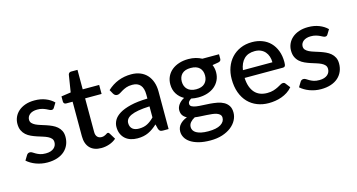

<svg xmlns="http://www.w3.org/2000/svg" viewBox="-87 -1041 2963 1594"><g transform="rotate(-15 1394.0 -244.0)"><path d="M370 -417.5 394 -456.5C375 -475.5 351.5 -490.5 323.5 -501.5C295.5 -512.5 264.3 -518 230 -518C199.7 -518 172.9 -513.9 149.8 -505.8C126.6 -497.6 107.1 -486.5 91.2 -472.5C75.4 -458.5 63.4 -442.3 55.2 -424C47.1 -405.7 43 -386.3 43 -366C43 -343.7 46.7 -324.7 54 -309.2C61.3 -293.7 71.1 -280.6 83.2 -269.7C95.4 -258.9 109.2 -250 124.8 -243C140.2 -236 156 -229.8 172 -224.5C188 -219.2 203.8 -214.2 219.2 -209.5C234.8 -204.8 248.6 -199.5 260.8 -193.5C272.9 -187.5 282.7 -180.3 290 -172C297.3 -163.7 301 -153 301 -140C301 -130.3 299.2 -121.2 295.5 -112.7C291.8 -104.2 286.2 -96.7 278.5 -90C270.8 -83.3 261.2 -78.1 249.5 -74.2C237.8 -70.4 224 -68.5 208 -68.5C188.7 -68.5 172.5 -70.7 159.5 -75.2C146.5 -79.7 135.4 -84.7 126.3 -90C117.1 -95.3 109.1 -100.2 102.3 -104.7C95.4 -109.2 88.5 -111.5 81.5 -111.5C74.8 -111.5 69.3 -110.1 64.8 -107.2C60.3 -104.4 56.5 -100.5 53.5 -95.5L28.5 -54.5C38.5 -45.5 49.9 -37.2 62.8 -29.5C75.6 -21.8 89.4 -15.2 104.3 -9.7C119.1 -4.2 134.8 0.1 151.3 3.3C167.8 6.4 184.8 8 202.5 8C234.5 8 262.9 3.8 287.8 -4.5C312.6 -12.8 333.3 -24.5 350 -39.5C366.7 -54.5 379.3 -72.2 388 -92.5C396.7 -112.8 401 -135 401 -159C401 -179.7 397.3 -197.2 390 -211.7C382.7 -226.2 373 -238.6 361 -248.7C349 -258.9 335.3 -267.5 320 -274.5C304.7 -281.5 289 -287.7 273 -293C257 -298.3 241.3 -303.3 226 -308C210.7 -312.7 197 -317.9 185 -323.7C173 -329.6 163.3 -336.5 156 -344.5C148.7 -352.5 145 -362.5 145 -374.5C145 -383.5 147 -391.9 151 -399.7C155 -407.6 160.8 -414.4 168.3 -420.2C175.8 -426.1 184.9 -430.6 195.8 -433.8C206.6 -436.9 218.7 -438.5 232 -438.5C248.3 -438.5 262.6 -436.8 274.8 -433.2C286.9 -429.8 297.5 -425.8 306.5 -421.5C315.5 -417.2 323.3 -413.2 330 -409.8C336.7 -406.2 342.8 -404.5 348.5 -404.5C353.5 -404.5 357.7 -405.5 361 -407.5C364.3 -409.5 367.3 -412.8 370 -417.5Z M665.5 8C689.5 8 712.8 4.1 735.5 -3.8C758.2 -11.6 777.8 -22.8 794.5 -37.5L762.5 -90C758.8 -96.7 754 -100 748 -100C745 -100 741.9 -98.9 738.7 -96.8C735.6 -94.6 731.8 -92.2 727.5 -89.8C723.2 -87.2 718 -84.9 712 -82.8C706 -80.6 698.8 -79.5 690.5 -79.5C675.5 -79.5 663.5 -84.3 654.5 -94C645.5 -103.7 641 -117.7 641 -136V-425.5H782.5V-503H641V-670.5H586C579.3 -670.5 574 -668.8 570 -665.2C566 -661.8 563.2 -657.2 561.5 -651.5L538 -504L455.5 -492V-448.5C455.5 -440.8 457.7 -435.1 462 -431.2C466.3 -427.4 471.5 -425.5 477.5 -425.5H533.5V-128.5C533.5 -85.2 544.9 -51.6 567.7 -27.7C590.6 -3.9 623.2 8 665.5 8Z M1196.5 0H1244.5V-324C1244.5 -353 1240.4 -379.4 1232.2 -403.2C1224.1 -427.1 1212.2 -447.7 1196.8 -465C1181.2 -482.3 1162.1 -495.8 1139.2 -505.3C1116.4 -514.8 1090.3 -519.5 1061 -519.5C981.3 -519.5 912.7 -492.7 855 -439L874.5 -404C877.8 -398.3 882.1 -393.6 887.2 -389.8C892.4 -385.9 898.7 -384 906 -384C915 -384 923.5 -386.6 931.5 -391.8C939.5 -396.9 948.7 -402.5 959 -408.5C969.3 -414.5 981.5 -420.1 995.5 -425.3C1009.5 -430.4 1026.8 -433 1047.5 -433C1077.8 -433 1100.8 -424 1116.5 -406C1132.2 -388 1140 -360.7 1140 -324V-290C1082 -288.7 1033.2 -283.2 993.8 -273.5C954.2 -263.8 922.4 -251.6 898.2 -236.8C874.1 -221.9 856.8 -205.2 846.2 -186.5C835.8 -167.8 830.5 -148.7 830.5 -129C830.5 -106 834.2 -86 841.8 -69C849.2 -52 859.5 -37.8 872.5 -26.3C885.5 -14.8 900.9 -6.2 918.8 -0.5C936.6 5.2 955.8 8 976.5 8C995.2 8 1012.2 6.4 1027.8 3.2C1043.2 0.1 1057.8 -4.7 1071.2 -11C1084.8 -17.3 1097.8 -25 1110.5 -34C1123.2 -43 1136 -53.5 1149 -65.5L1159.5 -24C1163.2 -14.3 1167.7 -7.9 1173 -4.8C1178.3 -1.6 1186.2 0 1196.5 0ZM1009 -67C998 -67 987.9 -68.3 978.8 -70.8C969.6 -73.3 961.6 -77.3 954.8 -82.8C947.9 -88.3 942.6 -95.3 938.8 -103.8C934.9 -112.3 933 -122.5 933 -134.5C933 -146.8 936.6 -158.1 943.8 -168.3C950.9 -178.4 962.7 -187.3 979 -195C995.3 -202.7 1016.7 -208.8 1043 -213.5C1069.3 -218.2 1101.7 -221.3 1140 -223V-128C1121 -108.3 1101.4 -93.2 1081.3 -82.8C1061.1 -72.2 1037 -67 1009 -67Z M1552 -519C1523.3 -519 1496.9 -515.2 1472.8 -507.5C1448.6 -499.8 1427.7 -488.8 1410 -474.5C1392.3 -460.2 1378.6 -442.8 1368.8 -422.5C1358.9 -402.2 1354 -379.3 1354 -354C1354 -323 1361.3 -295.8 1375.8 -272.5C1390.3 -249.2 1410.2 -230.5 1435.5 -216.5C1424.5 -210.8 1414.9 -204.5 1406.8 -197.5C1398.6 -190.5 1391.8 -183.1 1386.3 -175.2C1380.8 -167.4 1376.7 -159.5 1374 -151.5C1371.3 -143.5 1370 -135.8 1370 -128.5C1370 -109.5 1374.3 -94.2 1382.8 -82.5C1391.3 -70.8 1402.5 -61.7 1416.5 -55C1390.5 -45.3 1369.9 -32 1354.8 -15C1339.6 2 1332 22.5 1332 46.5C1332 64.2 1336.6 81.2 1345.8 97.5C1354.9 113.8 1368.9 128.3 1387.8 140.8C1406.6 153.3 1430.1 163.2 1458.3 170.5C1486.4 177.8 1519.5 181.5 1557.5 181.5C1595.8 181.5 1630 176.6 1660 166.8C1690 156.9 1715.4 143.8 1736.3 127.5C1757.1 111.2 1773 92.5 1784 71.5C1795 50.5 1800.5 29 1800.5 7C1800.5 -17 1795.7 -36.5 1786 -51.5C1776.3 -66.5 1763.6 -78.4 1747.8 -87.2C1731.9 -96.1 1713.8 -102.4 1693.5 -106.3C1673.2 -110.1 1652.5 -112.8 1631.5 -114.5C1610.5 -116.2 1589.8 -117.3 1569.5 -118C1549.2 -118.7 1531.1 -120.2 1515.2 -122.5C1499.4 -124.8 1486.7 -128.7 1477 -134C1467.3 -139.3 1462.5 -147.5 1462.5 -158.5C1462.5 -165.2 1464.8 -171.7 1469.5 -178C1474.2 -184.3 1481.3 -190.3 1491 -196C1500.7 -194 1510.6 -192.4 1520.7 -191.3C1530.9 -190.1 1541.3 -189.5 1552 -189.5C1580 -189.5 1606 -193.3 1630 -201C1654 -208.7 1674.7 -219.7 1692 -234C1709.3 -248.3 1722.9 -265.7 1732.7 -286C1742.6 -306.3 1747.5 -329 1747.5 -354C1747.5 -377 1743.2 -398.5 1734.5 -418.5L1785.5 -427C1801.5 -430 1809.5 -438.2 1809.5 -451.5V-491.5H1666.5C1650.5 -500.2 1632.9 -506.9 1613.7 -511.8C1594.6 -516.6 1574 -519 1552 -519ZM1701.5 25C1701.5 48 1689.7 66.8 1666 81.5C1642.3 96.2 1606.8 103.5 1559.5 103.5C1535.8 103.5 1515.6 101.7 1498.7 98C1481.9 94.3 1468.1 89.3 1457.2 83C1446.4 76.7 1438.4 69.2 1433.2 60.5C1428.1 51.8 1425.5 42.5 1425.5 32.5C1425.5 17.2 1430.5 3.7 1440.5 -8C1450.5 -19.7 1463.5 -29.7 1479.5 -38C1495.5 -35.7 1512.2 -34.1 1529.5 -33.3C1546.8 -32.4 1563.7 -31.5 1580 -30.5C1596.3 -29.5 1611.9 -28.2 1626.7 -26.5C1641.6 -24.8 1654.5 -22 1665.5 -18C1676.5 -14 1685.2 -8.6 1691.7 -1.8C1698.2 5.1 1701.5 14 1701.5 25ZM1552 -259.5C1535.7 -259.5 1521.2 -261.8 1508.7 -266.3C1496.2 -270.8 1485.8 -277.1 1477.5 -285.3C1469.2 -293.4 1462.8 -303.2 1458.5 -314.5C1454.2 -325.8 1452 -338.2 1452 -351.5C1452 -379.5 1460.4 -401.7 1477.2 -418C1494.1 -434.3 1519 -442.5 1552 -442.5C1585.3 -442.5 1610.3 -434.3 1627 -418C1643.7 -401.7 1652 -379.5 1652 -351.5C1652 -324.2 1643.7 -302 1627 -285C1610.3 -268 1585.3 -259.5 1552 -259.5Z M2099.5 -518C2061.8 -518 2028.1 -511.4 1998.2 -498.2C1968.4 -485.1 1943.1 -467.2 1922.2 -444.5C1901.4 -421.8 1885.4 -395.2 1874.2 -364.5C1863.1 -333.8 1857.5 -300.8 1857.5 -265.5C1857.5 -221.2 1863.7 -182 1876.2 -148C1888.7 -114 1906.1 -85.5 1928.2 -62.5C1950.4 -39.5 1976.6 -22.1 2006.7 -10.3C2036.9 1.6 2069.7 7.5 2105 7.5C2123 7.5 2141.5 6.1 2160.5 3.2C2179.5 0.4 2198 -4.3 2216 -10.8C2234 -17.3 2251 -25.7 2267 -36C2283 -46.3 2297.3 -59 2310 -74L2279.5 -113.5C2274.8 -120.2 2268.2 -123.5 2259.5 -123.5C2252.8 -123.5 2245.5 -121.1 2237.5 -116.3C2229.5 -111.4 2219.8 -106.1 2208.5 -100.3C2197.2 -94.4 2183.8 -89.1 2168.5 -84.2C2153.2 -79.4 2135 -77 2114 -77C2092 -77 2072.1 -80.4 2054.2 -87.2C2036.4 -94.1 2021.1 -104.5 2008.2 -118.5C1995.4 -132.5 1985.2 -150.1 1977.5 -171.2C1969.8 -192.4 1965.3 -217.5 1964 -246.5H2291.5C2301.2 -246.5 2307.8 -249.3 2311.5 -255C2315.2 -260.7 2317 -271.8 2317 -288.5C2317 -324.8 2311.6 -357.2 2300.7 -385.7C2289.9 -414.2 2274.8 -438.3 2255.5 -458C2236.2 -477.7 2213.2 -492.6 2186.5 -502.7C2159.8 -512.9 2130.8 -518 2099.5 -518ZM2101.5 -440C2120.8 -440 2137.9 -436.7 2152.7 -430.2C2167.6 -423.7 2180 -414.7 2190 -403.2C2200 -391.7 2207.6 -378.2 2212.7 -362.7C2217.9 -347.2 2220.5 -330.5 2220.5 -312.5H1967C1973 -352.8 1987.2 -384.2 2009.5 -406.5C2031.8 -428.8 2062.5 -440 2101.5 -440Z M2721.5 -417.5 2745.5 -456.5C2726.5 -475.5 2703 -490.5 2675 -501.5C2647 -512.5 2615.8 -518 2581.5 -518C2551.2 -518 2524.4 -513.9 2501.2 -505.8C2478.1 -497.6 2458.6 -486.5 2442.8 -472.5C2426.9 -458.5 2414.9 -442.3 2406.8 -424C2398.6 -405.7 2394.5 -386.3 2394.5 -366C2394.5 -343.7 2398.2 -324.7 2405.5 -309.2C2412.8 -293.7 2422.6 -280.6 2434.8 -269.7C2446.9 -258.9 2460.8 -250 2476.2 -243C2491.8 -236 2507.5 -229.8 2523.5 -224.5C2539.5 -219.2 2555.2 -214.2 2570.8 -209.5C2586.2 -204.8 2600.1 -199.5 2612.2 -193.5C2624.4 -187.5 2634.2 -180.3 2641.5 -172C2648.8 -163.7 2652.5 -153 2652.5 -140C2652.5 -130.3 2650.7 -121.2 2647 -112.7C2643.3 -104.2 2637.7 -96.7 2630 -90C2622.3 -83.3 2612.7 -78.1 2601 -74.2C2589.3 -70.4 2575.5 -68.5 2559.5 -68.5C2540.2 -68.5 2524 -70.7 2511 -75.2C2498 -79.7 2486.9 -84.7 2477.8 -90C2468.6 -95.3 2460.6 -100.2 2453.8 -104.7C2446.9 -109.2 2440 -111.5 2433 -111.5C2426.3 -111.5 2420.8 -110.1 2416.3 -107.2C2411.8 -104.4 2408 -100.5 2405 -95.5L2380 -54.5C2390 -45.5 2401.4 -37.2 2414.3 -29.5C2427.1 -21.8 2440.9 -15.2 2455.8 -9.7C2470.6 -4.2 2486.3 0.1 2502.8 3.3C2519.3 6.4 2536.3 8 2554 8C2586 8 2614.4 3.8 2639.3 -4.5C2664.1 -12.8 2684.8 -24.5 2701.5 -39.5C2718.2 -54.5 2730.8 -72.2 2739.5 -92.5C2748.2 -112.8 2752.5 -135 2752.5 -159C2752.5 -179.7 2748.8 -197.2 2741.5 -211.7C2734.2 -226.2 2724.5 -238.6 2712.5 -248.7C2700.5 -258.9 2686.8 -267.5 2671.5 -274.5C2656.2 -281.5 2640.5 -287.7 2624.5 -293C2608.5 -298.3 2592.8 -303.3 2577.5 -308C2562.2 -312.7 2548.5 -317.9 2536.5 -323.7C2524.5 -329.6 2514.8 -336.5 2507.5 -344.5C2500.2 -352.5 2496.5 -362.5 2496.5 -374.5C2496.5 -383.5 2498.5 -391.9 2502.5 -399.7C2506.5 -407.6 2512.3 -414.4 2519.8 -420.2C2527.3 -426.1 2536.4 -430.6 2547.3 -433.8C2558.1 -436.9 2570.2 -438.5 2583.5 -438.5C2599.8 -438.5 2614.1 -436.8 2626.3 -433.2C2638.4 -429.8 2649 -425.8 2658 -421.5C2667 -417.2 2674.8 -413.2 2681.5 -409.8C2688.2 -406.2 2694.3 -404.5 2700 -404.5C2705 -404.5 2709.2 -405.5 2712.5 -407.5C2715.8 -409.5 2718.8 -412.8 2721.5 -417.5Z"/></g></svg>

Font: Lato Semibold
Style: Regular
Weight: 600
Designer: Lukasz Dziedzic
Foundry: tyPoland Lukasz Dziedzic
Version: Version 2.006; 2014-01-15